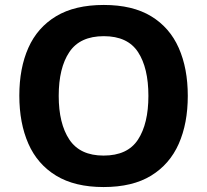

<svg xmlns="http://www.w3.org/2000/svg" viewBox="-20 -745 836 775"><path d="M738 -358Q738 -247 701.5 -164.5Q665 -82 590 -36Q515 10 398 10Q282 10 206.5 -36Q131 -82 94.5 -165Q58 -248 58 -359Q58 -470 94.5 -552Q131 -634 206.5 -679.5Q282 -725 399 -725Q515 -725 590 -679.5Q665 -634 701.5 -551.5Q738 -469 738 -358ZM217 -358Q217 -246 260 -181.5Q303 -117 398 -117Q495 -117 537 -181.5Q579 -246 579 -358Q579 -471 537 -535Q495 -599 399 -599Q303 -599 260 -535Q217 -471 217 -358Z"/></svg>

Font: Noto Sans Gurmukhi UI
Style: Bold
Weight: 700
Designer: Jelle Bosma - Monotype Design Team
Foundry: Monotype Imaging Inc.
Version: Version 2.004; ttfautohint (v1.8.4.7-5d5b)